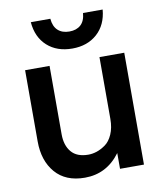

<svg xmlns="http://www.w3.org/2000/svg" viewBox="-83 -799 740 879"><g transform="rotate(-10 286.5 -360.0)"><path d="M169.9 -202.1Q169.9 -150.4 195.8 -119.6Q221.7 -88.9 274.9 -88.9Q293.5 -88.9 313.2 -95.2Q333 -101.6 354 -116.2Q375 -130.9 388.4 -161.1Q401.9 -191.4 401.9 -232.9V-520H517.1V0H405.8V-73.2Q342.8 12.2 241.2 12.2Q151.9 12.2 104 -43.5Q56.2 -99.1 56.2 -189V-520H169.9ZM120.1 -731.9H210.9Q213.9 -695.8 233.9 -677.5Q253.9 -659.2 287.1 -659.2Q320.3 -659.2 340.1 -677.2Q359.9 -695.3 362.8 -731.9H454.1Q447.8 -661.1 402.6 -620.6Q357.4 -580.1 287.1 -580.1Q215.8 -580.1 170.9 -620.6Q126 -661.1 120.1 -731.9Z"/></g></svg>

Font: Aspekta 550
Style: Regular
Weight: 550
Designer: Ivo Dolenc
Version: Version 2.000